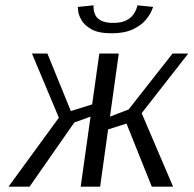

<svg xmlns="http://www.w3.org/2000/svg" viewBox="-20 -701 727 721"><path d="M393 -263 463 -290 628 -500H687L512 -276L630 0H550L455 -237L386 -215L356 0H283L320 -263L259 -241L91 0H12L201 -259L100 -500H158L246 -284L326 -309L353 -500H426ZM405 -615Q435 -615 453 -624Q471 -633 480 -645.5Q489 -658 492 -667Q495 -676 495 -676L496 -681L555 -675Q555 -675 549 -660Q543 -645 526.5 -625.5Q510 -606 479 -591Q448 -576 399 -576Q350 -576 323.5 -591Q297 -606 286 -625.5Q275 -645 273.5 -660Q272 -675 272 -675L332 -681L331 -676Q331 -676 331.5 -667Q332 -658 337.5 -645.5Q343 -633 359 -624Q375 -615 405 -615Z"/></svg>

Font: Arsenal SC
Style: Italic
Weight: 400
Italic angle: -9.10001°
Designer: Andrij Shevchenko
Foundry: Stairsfor
Version: Version 2.001; ttfautohint (v1.8.4.7-5d5b)